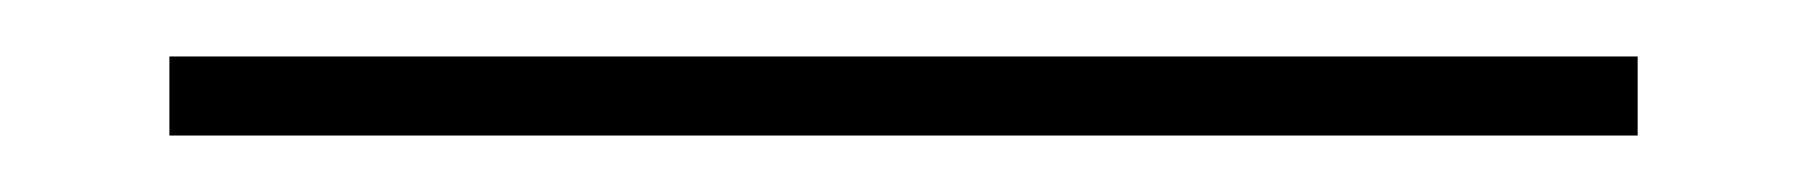

<svg xmlns="http://www.w3.org/2000/svg" viewBox="-20 -48 640 68"><path d="M560 -28H40V0H560Z"/></svg>

Font: Kreadon Extra Light
Style: Regular
Weight: 200
Designer: kohakuno
Foundry: StudioGnu
Version: Version 1.000;Glyphs 3.1.2 (3151)